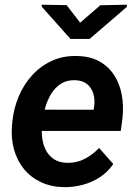

<svg xmlns="http://www.w3.org/2000/svg" viewBox="-20 -772 562 802"><path d="M247.6 9.8Q193.4 8.8 150.9 -11.2Q108.4 -31.2 80.1 -65.9Q51.8 -100.6 38.8 -146.5Q25.9 -192.4 29.8 -244.6L31.7 -264.6Q37.1 -318.8 57.9 -368.4Q78.6 -418 113.5 -456.8Q148.4 -495.6 196 -517.6Q243.7 -539.6 301.8 -538.1Q356.9 -537.1 395.5 -515.4Q434.1 -493.7 457.3 -457.3Q480.5 -420.9 488.8 -375Q497.1 -329.1 491.7 -279.3L484.4 -225.1H82L96.2 -314L371.1 -313.5L373 -324.7Q377.4 -353.5 370.4 -378.9Q363.3 -404.3 344.5 -420.2Q325.7 -436 293.9 -437Q258.8 -438 234.4 -422.1Q210 -406.2 194.1 -380.4Q178.2 -354.5 169.4 -324Q160.6 -293.5 157.2 -264.6L155.3 -245.1Q152.8 -217.8 157 -190.9Q161.1 -164.1 173.1 -142.1Q185.1 -120.1 206.5 -106.4Q228 -92.8 259.8 -91.8Q299.8 -90.8 333.3 -108.2Q366.7 -125.5 394 -153.8L453.1 -86.9Q430.7 -53.7 397.5 -32Q364.3 -10.3 325.4 0Q286.6 10.3 247.6 9.8ZM258.3 -750.5 314.9 -677.2 398.9 -750 509.8 -752.4 510.3 -743.7 354.5 -609.4H274.4L154.3 -744.1L153.8 -752.4Z"/></svg>

Font: Roboto SemiBold
Style: Italic
Weight: 600
Designer: Christian Robertson
Foundry: Google
Version: Version 3.009; 2024